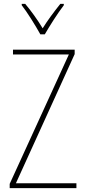

<svg xmlns="http://www.w3.org/2000/svg" viewBox="-20 -970 440 990"><path d="M188 -793H211C237 -838 277 -901 309 -943V-950H291C256 -906 226 -866 200 -824C175 -866 139 -916 110 -950H92V-943C119 -909 162 -840 188 -793ZM374 0V-25H62L365 -691V-714H47V-689H335L30 -22V0Z"/></svg>

Font: Noto Sans Condensed Thin
Style: Regular
Weight: 100
Width: 3
Designer: Monotype Design Team
Foundry: Monotype Imaging Inc.
Version: Version 2.013